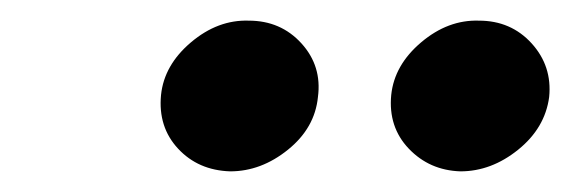

<svg xmlns="http://www.w3.org/2000/svg" viewBox="-20 -734 552 186"><path d="M359 -642Q356 -611 376 -590Q396 -569 426 -568Q456 -568 482 -589Q508 -610 512 -640Q515 -670 495 -692Q475 -714 444 -714Q414 -715 388 -693Q362 -671 359 -642ZM136 -642Q133 -611 152.5 -590Q172 -569 203 -568Q233 -568 259 -589Q285 -610 288 -640Q292 -670 272 -692Q252 -714 221 -714Q191 -715 165 -693Q139 -671 136 -642Z"/></svg>

Font: Jost SemiBold
Style: Italic
Weight: 600
Italic angle: -5°
Version: Version 3.710